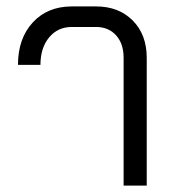

<svg xmlns="http://www.w3.org/2000/svg" viewBox="-20 -578 557 598"><path d="M365 -398Q365 -442 341.5 -468Q318 -494 279 -494H204Q160 -494 133 -461.5Q106 -429 106 -376H36Q36 -458 82 -508Q128 -558 204 -558H279Q350 -558 393.5 -514Q437 -470 437 -398V0H365Z"/></svg>

Font: Bai Jamjuree
Style: Regular
Weight: 400
Designer: Katatrad Aksorn Co.,Ltd.
Foundry: Cadson Demak Co.,Ltd.
Version: Version 1.000; ttfautohint (v1.6)